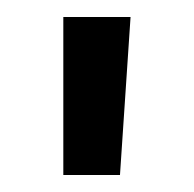

<svg xmlns="http://www.w3.org/2000/svg" viewBox="-20 -678 227 225"><path d="M120.6 -472.9 133 -658.1H54.2V-472.9Z"/></svg>

Font: Arad-FD-VF Thin
Style: Regular
Weight: 100
Designer: Mohammad Darvishi
Version: Version 1.010;September 21, 2024;FontCreator 15.0.0.2992 64-